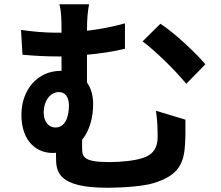

<svg xmlns="http://www.w3.org/2000/svg" viewBox="-20 -829 1040 905"><path d="M400 -809H260C268 -780 270 -746 270 -683C270 -681 270 -678 270 -675C260 -675 250 -675 240 -675C193 -675 134 -680 79 -688L86 -571C152 -565 206 -563 249 -563C256 -563 263 -563 270 -563C270 -540 270 -517 270 -495H266C157 -495 81 -406 81 -288C81 -160 155 -108 228 -108C234 -108 239 -108 244 -109C244 -102 244 -95 244 -88C244 -18 254 56 487 56C555 56 659 49 704 34C820 -1 847 -57 852 -148C855 -189 854 -213 854 -265L715 -307C722 -260 723 -223 723 -183C723 -132 701 -98 649 -83C611 -71 546 -65 496 -65C378 -65 367 -87 367 -130C367 -142 367 -156 367 -170C403 -214 419 -276 419 -339C419 -379 409 -414 390 -440V-571C447 -576 510 -585 569 -599V-719C509 -702 448 -691 390 -684C390 -743 394 -780 400 -809ZM736 -717 652 -634C709 -592 804 -500 858 -434L948 -526C903 -580 798 -678 736 -717ZM241 -228C212 -228 186 -253 186 -297C186 -356 218 -395 258 -395C286 -395 305 -372 305 -333C305 -277 287 -228 241 -228Z"/></svg>

Font: Source Han Sans JP
Style: Bold
Weight: 700
Designer: Ryoko NISHIZUKA 西塚涼子 (kana, bopomofo & ideographs); Paul D. Hunt (Latin, Greek & Cyrillic); Sandoll Communications 산돌커뮤니
Foundry: Adobe
Version: Version 2.002;hotconv 1.0.116;makeotfexe 2.5.65601